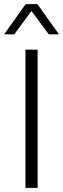

<svg xmlns="http://www.w3.org/2000/svg" viewBox="-34 -908 305 928"><path d="M148 0V-668H89V0ZM251 -742 147 -888H90L-14 -742H35L118 -855L202 -742Z"/></svg>

Font: Gantari Light
Style: Regular
Weight: 300
Designer: Anugrah Pasau
Foundry: Lafontype
Version: Version 1.000